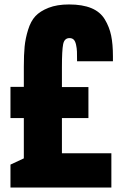

<svg xmlns="http://www.w3.org/2000/svg" viewBox="-20 -842 557 862"><path d="M27 0V-103L87 -131V-312H27V-452H87V-543Q87 -596 90.5 -632.5Q94 -669 106 -708Q118 -747 139 -769.5Q160 -792 198 -807Q236 -822 290 -822Q350 -822 390 -805.5Q430 -789 450.5 -755Q471 -721 479 -682.5Q487 -644 487 -589V-567H326Q326 -595 325.5 -610Q325 -625 321.5 -641Q318 -657 311 -664Q304 -671 292 -671Q269 -671 263.5 -643.5Q258 -616 258 -540V-451H377V-312H258V-154H480V0Z"/></svg>

Font: Oswald Heavy
Style: Regular
Weight: 400
Designer: Vernon Adams
Foundry: Vernon Adams
Version: Version 4.101